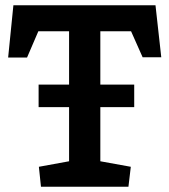

<svg xmlns="http://www.w3.org/2000/svg" viewBox="-20 -711 644 731"><path d="M127 -389H491V-303H127ZM136 0 128 -76 243 -97V-592H126L83 -492H11L31 -691H572L594 -493H523L479 -592H362V-97L478 -76L469 0Z"/></svg>

Font: Kreon SemiBold
Style: Regular
Weight: 600
Designer: Julia Petretta
Foundry: Julia Petretta and Eli Heuer
Version: Version 2.002